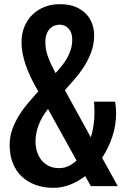

<svg xmlns="http://www.w3.org/2000/svg" viewBox="-20 -904 631 932"><path d="M26.9 -200.2C26.9 -167 32.1 -137.5 42.5 -111.6C52.9 -85.7 67.5 -64 86.4 -46.4C105.3 -28.8 127.8 -15.4 153.8 -6.1C179.9 3.2 208.5 7.8 239.7 7.8C266.8 7.8 293.3 2.8 319.3 -7.3C345.4 -17.4 370.1 -31.4 393.6 -49.3L420.9 -0.5H551.8L475.6 -138.2C496.4 -169.4 512.9 -203.5 525.1 -240.2C537.4 -277 543.5 -314.8 543.5 -353.5C543.5 -363.3 543.1 -373.1 542.2 -383.1C541.4 -393 540.2 -402.2 538.6 -410.6H436.5C437.2 -401.9 437.7 -392.8 438 -383.5C438.3 -374.3 438.5 -364.3 438.5 -353.5C438.5 -333 436.9 -313 433.8 -293.5C430.7 -273.9 426.4 -255.2 420.9 -237.3L294.9 -466.3L305.7 -478.5L343.3 -521.2C358.2 -538 372.6 -557 386.5 -578.4C400.3 -599.7 412.2 -623.3 422.1 -649.2C432 -675 437 -703.1 437 -733.4C437 -748.4 434.5 -764.6 429.4 -782C424.4 -799.4 415.5 -815.7 402.8 -830.8C390.1 -845.9 373 -858.6 351.3 -868.7C329.7 -878.7 302.2 -883.8 269 -883.8C243.7 -883.8 219.7 -879.5 197.3 -870.8C174.8 -862.2 155.3 -849.9 138.7 -834C122.1 -818 108.9 -798.7 99.1 -775.9C89.4 -753.1 84.5 -727.5 84.5 -699.2C84.5 -681 86.3 -662.7 89.8 -644.3C93.4 -625.9 98.2 -607.8 104.2 -590.1C110.3 -572.3 117.2 -555 125 -538.1C132.8 -521.2 141 -505 149.4 -489.7L166 -460L152.8 -445.8L115 -402.1C100.5 -385.3 86.8 -366.6 73.7 -345.9C60.7 -325.3 49.6 -302.7 40.5 -278.3C31.4 -253.9 26.9 -227.9 26.9 -200.2ZM257.8 -558.1 249.5 -549.3C240.7 -566.2 233.2 -581.5 226.8 -595C220.5 -608.5 215.3 -621.2 211.4 -633.1C207.5 -644.9 204.7 -656.2 202.9 -666.7C201.1 -677.3 200.2 -688.2 200.2 -699.2C200.2 -715.5 202.4 -729.1 206.8 -740C211.2 -750.9 216.7 -759.6 223.4 -766.1C230.1 -772.6 237.5 -777.3 245.6 -780C253.7 -782.8 261.6 -784.2 269 -784.2C277.2 -784.2 284.9 -782.7 292.2 -779.8C299.6 -776.9 306.1 -772.5 311.8 -766.6C317.5 -760.7 322 -753.3 325.4 -744.1C328.9 -735 330.6 -724.3 330.6 -711.9C330.6 -693.7 328 -676.8 322.8 -661.1C317.5 -645.5 311.2 -631.3 303.7 -618.7C296.2 -606 288.3 -594.6 280 -584.5ZM152.3 -217.3C152.3 -244.3 157.6 -271.2 168 -298.1C178.4 -325 193.4 -350.6 212.9 -375L351.6 -125C339.5 -113.3 326.4 -104.2 312.3 -97.7C298.1 -91.1 282.9 -87.9 266.6 -87.9C246.7 -87.9 229.6 -91.7 215.1 -99.4C200.6 -107 188.7 -116.9 179.4 -129.2C170.2 -141.4 163.3 -155.2 158.9 -170.7C154.5 -186.1 152.3 -201.7 152.3 -217.3Z"/></svg>

Font: Fjalla One
Style: Regular
Weight: 400
Designer: Irina Smirnova
Foundry: Irina Smirnova
Version: Version 1.001